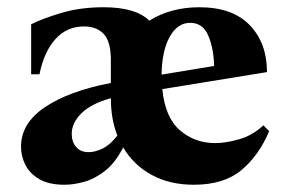

<svg xmlns="http://www.w3.org/2000/svg" viewBox="-20 -495 785 530"><path d="M707 -149 723 -133Q695 -66 646.5 -25.5Q598 15 515 15Q449 15 399 -12Q349 -39 320 -88Q298 -45 269.5 -23Q241 -1 212 7Q183 15 158 15Q115 15 88.5 -0.5Q62 -16 50 -40Q38 -64 38 -90Q38 -155 104.5 -199.5Q171 -244 286 -266V-329Q286 -380 266.5 -401Q247 -422 212 -422Q164 -422 132.5 -386.5Q101 -351 89 -290H66V-428Q98 -444 150 -459.5Q202 -475 266 -475Q355 -475 392 -438Q452 -475 530 -475Q622 -475 669.5 -425.5Q717 -376 717 -296L428 -249Q436 -170 477 -135Q518 -100 574 -100Q603 -100 640 -110.5Q677 -121 707 -149ZM505 -432Q470 -432 448.5 -393.5Q427 -355 426 -289L571 -313Q570 -361 555 -396.5Q540 -432 505 -432ZM225 -75Q243 -75 264 -85.5Q285 -96 304 -121Q286 -166 286 -224Q232 -209 205 -182.5Q178 -156 178 -125Q178 -104 190 -89.5Q202 -75 225 -75Z"/></svg>

Font: Bona Nova
Style: Bold
Weight: 700
Designer: Mateusz Machalski
Foundry: Capitalics
Version: Version 4.001; ttfautohint (v1.8.3)